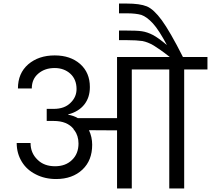

<svg xmlns="http://www.w3.org/2000/svg" viewBox="-20 -1061 1188 1081"><path d="M1010 -740C1010 -740 1010 -740 1010 -740C961 -837 921 -906 891 -947C861 -988 833 -1014 807 -1025C780 -1036 742 -1041 693 -1041C693 -1041 650 -1041 650 -1041C650 -1041 650 -986 650 -986C650 -986 694 -986 694 -986C694 -986 694 -986 694 -986C728 -986 755 -983 776 -977C796 -970 818 -954 841 -929C864 -904 890 -863 920 -807C920 -807 920 -807 920 -807C888 -834 862 -853 841 -864C820 -875 799 -882 779 -885C759 -888 730 -889 691 -889C691 -889 650 -889 650 -889C650 -889 650 -835 650 -835C650 -835 693 -835 693 -835C693 -835 693 -835 693 -835C732 -835 761 -833 782 -830C802 -826 823 -818 845 -805C866 -792 897 -771 936 -740C936 -740 639 -740 639 -740C639 -740 639 -396 639 -396C639 -396 418 -396 418 -396C418 -396 418 -396 418 -396C401 -406 383 -412 364 -415C364 -415 364 -417 364 -417C364 -417 364 -417 364 -417C403 -427 434 -446 455 -473C476 -500 486 -532 486 -571C486 -571 486 -571 486 -571C486 -625 468 -668 431 -701C394 -733 347 -749 288 -749C288 -749 288 -749 288 -749C227 -749 178 -732 139 -699C100 -665 81 -620 81 -563C81 -563 159 -563 159 -563C159 -563 159 -563 159 -563C159 -598 171 -626 196 -647C221 -668 251 -678 288 -678C288 -678 288 -678 288 -678C323 -678 353 -667 376 -646C399 -625 411 -596 411 -560C411 -560 411 -560 411 -560C411 -530 400 -504 377 -482C354 -459 323 -448 282 -448C282 -448 243 -448 243 -448C243 -448 243 -380 243 -380C243 -380 282 -380 282 -380C282 -380 282 -380 282 -380C333 -380 370 -365 395 -334C395 -334 396 -328 396 -328C396 -328 399 -328 399 -328C399 -328 399 -328 399 -328C414 -307 422 -282 422 -253C422 -253 422 -253 422 -253C422 -215 410 -184 386 -161C362 -137 330 -125 290 -125C290 -125 290 -125 290 -125C249 -125 216 -137 191 -162C165 -187 152 -218 152 -256C152 -256 74 -256 74 -256C74 -256 74 -256 74 -256C74 -216 84 -181 103 -150C122 -119 148 -96 182 -79C215 -62 253 -53 296 -53C296 -53 296 -53 296 -53C357 -53 407 -71 444 -106C481 -141 499 -187 499 -246C499 -246 499 -246 499 -246C499 -275 493 -302 481 -328C481 -328 639 -327 639 -327C639 -327 639 0 639 0C639 0 722 0 722 0C722 0 722 -670 722 -670C722 -670 933 -670 933 -670C933 -670 933 0 933 0C933 0 1017 0 1017 0C1017 0 1017 -670 1017 -670C1017 -670 1148 -670 1148 -670C1148 -670 1148 -740 1148 -740C1148 -740 1010 -740 1010 -740Z"/></svg>

Font: Girnar Poppins
Style: Regular
Weight: 500
Designer: Ninad Kale (Devanagari), Jonny Pinhorn (Latin)
Foundry: Indian Type Foundry
Version: ""